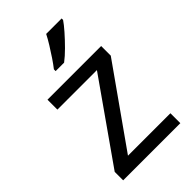

<svg xmlns="http://www.w3.org/2000/svg" viewBox="-230 -848 931 931"><g transform="rotate(-45 235.0 -383.0)"><path d="M431 0H39V-58L327 -468H56V-536H424V-470L140 -68H431ZM383 -756Q371 -738 346 -709.5Q321 -681 292.5 -652.5Q264 -624 240 -606H182V-618Q197 -637 214.5 -663Q232 -689 249 -716.5Q266 -744 277 -766H383Z"/></g></svg>

Font: Noto Sans Khudawadi
Style: Regular
Weight: 400
Designer: Monotype Design Team
Foundry: Monotype Imaging Inc.
Version: Version 2.003; ttfautohint (v1.8.4.7-5d5b)